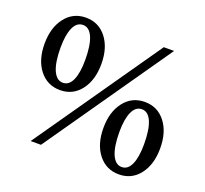

<svg xmlns="http://www.w3.org/2000/svg" viewBox="-119 -816 1025 962"><g transform="rotate(20 394.0 -335.0)"><path d="M133.5 0 599.5 -670H654.5L188.5 0ZM183.5 -290Q115.5 -290 73.8 -343Q32 -396 32 -482.5Q32 -569 73.8 -622.5Q115.5 -676 183.5 -676Q251.5 -676 293 -623Q334.5 -570 334.5 -483.5Q334.5 -397 293 -343.5Q251.5 -290 183.5 -290ZM184.5 -329.5Q217.5 -329.5 234.5 -368Q251.5 -406.5 251.5 -475Q251.5 -553.5 233.5 -595Q215.5 -636.5 182 -636.5Q148.5 -636.5 131.2 -598Q114 -559.5 114 -491.5Q114 -413 132.5 -371.2Q151 -329.5 184.5 -329.5ZM605 6Q537 6 495.2 -47Q453.5 -100 453.5 -186.5Q453.5 -273 495.2 -326.5Q537 -380 605 -380Q673 -380 714.5 -327Q756 -274 756 -187.5Q756 -101 714.5 -47.5Q673 6 605 6ZM606 -33.5Q639 -33.5 656 -72Q673 -110.5 673 -179Q673 -257.5 655 -299Q637 -340.5 603.5 -340.5Q570 -340.5 552.8 -302Q535.5 -263.5 535.5 -195.5Q535.5 -117 554 -75.2Q572.5 -33.5 606 -33.5Z"/></g></svg>

Font: Newsreader Text Medium
Style: Regular
Weight: 500
Designer: Hugues Gentile
Foundry: Production Type
Version: Version 1.001